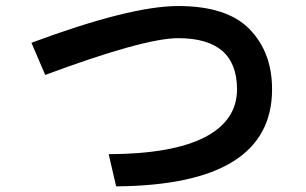

<svg xmlns="http://www.w3.org/2000/svg" viewBox="-20 -665 1040 653"><path d="M86.9 -519.5Q422.9 -644.5 585.9 -644.5Q752 -644.5 828.6 -565.9Q905.3 -487.3 905.3 -361.3Q905.3 -35.2 375 -31.2L349.6 -140.6Q566.4 -141.6 676.3 -198.2Q786.1 -254.9 786.1 -361.3Q786.1 -535.2 585.9 -535.2Q470.7 -535.2 133.8 -410.2Z"/></svg>

Font: Gothic A1
Style: Bold
Weight: 700
Version: Version 2.50